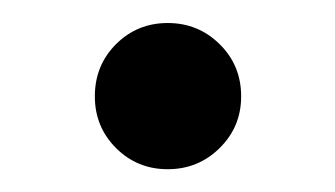

<svg xmlns="http://www.w3.org/2000/svg" viewBox="-20 -139 290 166"><path d="M125 7.3Q98.6 7.3 80.3 -11Q62 -29.3 62 -55.7Q62 -82.5 80.3 -100.8Q98.6 -119.1 125 -119.1Q151.4 -119.1 169.9 -100.8Q188.5 -82.5 188.5 -55.7Q188.5 -29.3 169.9 -11Q151.4 7.3 125 7.3Z"/></svg>

Font: Inter 24pt
Style: Regular
Weight: 400
Designer: Rasmus Andersson
Foundry: rsms
Version: Version 4.001;git-66647c0bb